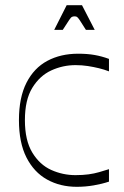

<svg xmlns="http://www.w3.org/2000/svg" viewBox="-20 -704 476 740"><path d="M276 16Q212 16 161.5 -12Q111 -40 82 -97Q53 -154 53 -241Q53 -328 82 -385Q111 -442 162.5 -469.5Q214 -497 281 -497Q317 -497 345 -492Q373 -487 400 -477V-429Q382 -436 361.5 -441Q341 -446 318.5 -449.5Q296 -453 271 -453Q222 -453 177.5 -432.5Q133 -412 104.5 -365.5Q76 -319 76 -241Q76 -163 104.5 -116Q133 -69 177.5 -49Q222 -29 271 -29Q299 -29 321 -32Q343 -35 362 -40.5Q381 -46 400 -52V-4Q373 5 341 10.5Q309 16 276 16ZM189 -589 237 -684H296L345 -589H311Q295 -615 287.5 -626Q280 -637 276.5 -639Q273 -641 267 -641Q262 -641 257.5 -639Q253 -637 246 -626Q239 -615 222 -589Z"/></svg>

Font: Ojuju Light
Style: Regular
Weight: 300
Designer: Chisaokwu Joboson, Mirko Velimirovic
Foundry: Udi Foundry
Version: Version 1.000